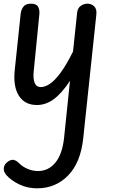

<svg xmlns="http://www.w3.org/2000/svg" viewBox="-22 -561 617 1044"><path d="M179 10Q113 10 81 -39.8Q49 -89.5 58 -178.5L90.5 -487Q92.5 -505.5 104 -523Q115.5 -540.5 145 -541Q175.5 -541.5 185 -524.5Q194.5 -507.5 192 -483.5L161.5 -175Q157 -133 166.5 -110.2Q176 -87.5 200 -87.5Q221.5 -87.5 247.5 -104Q273.5 -120.5 305.2 -162.5Q337 -204.5 375 -280.5L397.5 -492.5Q400 -517 417 -529Q434 -541 454 -541Q474.5 -541 489.8 -526.8Q505 -512.5 502 -483L430.5 191.5Q416.5 323 348.5 393Q280.5 463 179.5 463Q127.5 463 83.5 442Q39.5 421 14 392.5Q-4.5 372 -1.2 351Q2 330 23 316.5Q41.5 304.5 55.5 309.2Q69.5 314 79.5 324.5Q99.5 345 127.2 357Q155 369 185 369Q241.5 369 279.2 323Q317 277 326.5 188L358.5 -121.5Q314 -54 270.8 -22Q227.5 10 179 10Z"/></svg>

Font: Edu SA Hand Medium
Style: Regular
Weight: 500
Designer: Tina and Corey Anderson, Eben Sorkin, Mirko Velimirovic
Foundry: Google for Education
Version: Version 2.000